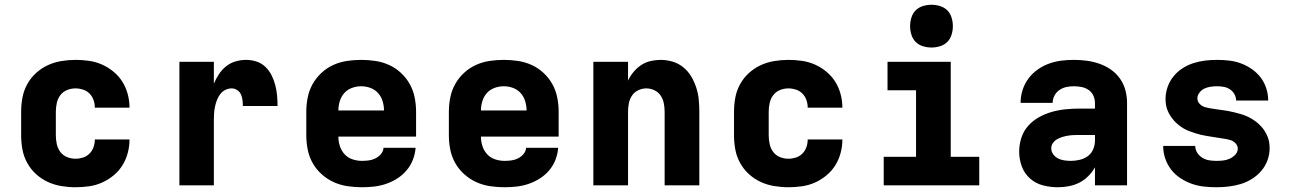

<svg xmlns="http://www.w3.org/2000/svg" viewBox="-20 -780 5440 808"><path d="M298 8Q268 8 238 3Q208 -2 181 -14.5Q154 -27 131.5 -47.5Q109 -68 94.5 -94.5Q80 -121 74.5 -150.5Q69 -180 69 -210V-310Q69 -340 74.5 -369.5Q80 -399 94.5 -425.5Q109 -452 131.5 -472.5Q154 -493 181 -505.5Q208 -518 238 -523Q268 -528 298 -528Q326 -528 354.5 -524Q383 -520 409 -508.5Q435 -497 457.5 -478.5Q480 -460 495 -436Q510 -412 517.5 -384Q525 -356 525 -328Q525 -328 525 -328Q525 -328 525 -327H379Q379 -327 379 -327.5Q379 -328 379 -328Q379 -344 373.5 -359.5Q368 -375 356.5 -386.5Q345 -398 329.5 -403Q314 -408 298 -408Q279 -408 262 -401Q245 -394 234 -379.5Q223 -365 219 -346.5Q215 -328 215 -310V-210Q215 -192 219 -173.5Q223 -155 234 -140.5Q245 -126 262 -119Q279 -112 298 -112Q314 -112 329.5 -117Q345 -122 356.5 -133.5Q368 -145 373.5 -160.5Q379 -176 379 -192Q379 -192 379 -192.5Q379 -193 379 -193H525Q525 -192 525 -192Q525 -192 525 -192Q525 -164 517.5 -136Q510 -108 495 -84Q480 -60 457.5 -41.5Q435 -23 409 -11.5Q383 0 354.5 4Q326 8 298 8Z M735 0V-520H880V-428Q889 -449 901.5 -468Q914 -487 931.5 -501Q949 -515 971 -521.5Q993 -528 1015 -528Q1038 -528 1059.5 -521Q1081 -514 1097 -498.5Q1113 -483 1123 -463Q1133 -443 1138.5 -421.5Q1144 -400 1146 -378Q1148 -356 1148 -334H1002Q1002 -346 1000.5 -358.5Q999 -371 994 -382.5Q989 -394 978 -401Q967 -408 955 -408Q941 -408 928 -401.5Q915 -395 906.5 -383.5Q898 -372 893 -359Q888 -346 885 -332Q882 -318 881 -304Q880 -290 880 -276V0Z M1503 8Q1473 8 1442.5 3.5Q1412 -1 1384.5 -13.5Q1357 -26 1334 -46.5Q1311 -67 1296 -93.5Q1281 -120 1275 -150Q1269 -180 1269 -210V-310Q1269 -340 1275 -370Q1281 -400 1295.5 -426Q1310 -452 1332.5 -473Q1355 -494 1382.5 -506.5Q1410 -519 1440 -523.5Q1470 -528 1500 -528Q1530 -528 1560 -523.5Q1590 -519 1617.5 -506.5Q1645 -494 1667.5 -473Q1690 -452 1704.5 -426Q1719 -400 1725 -370Q1731 -340 1731 -310V-205H1404Q1404 -184 1410.5 -164.5Q1417 -145 1430.5 -130.5Q1444 -116 1463.5 -109.5Q1483 -103 1503 -103Q1518 -103 1532.5 -105Q1547 -107 1560 -113.5Q1573 -120 1583 -131.5Q1593 -143 1594 -158H1729Q1727 -132 1717.5 -107.5Q1708 -83 1691 -63Q1674 -43 1652 -29Q1630 -15 1605.5 -6.5Q1581 2 1555 5Q1529 8 1503 8ZM1596 -315Q1596 -335 1590 -354.5Q1584 -374 1571 -388.5Q1558 -403 1539 -410Q1520 -417 1500 -417Q1480 -417 1461 -410Q1442 -403 1429 -388.5Q1416 -374 1410 -354.5Q1404 -335 1404 -315Z M2103 8Q2073 8 2042.5 3.5Q2012 -1 1984.5 -13.5Q1957 -26 1934 -46.5Q1911 -67 1896 -93.5Q1881 -120 1875 -150Q1869 -180 1869 -210V-310Q1869 -340 1875 -370Q1881 -400 1895.5 -426Q1910 -452 1932.5 -473Q1955 -494 1982.5 -506.5Q2010 -519 2040 -523.5Q2070 -528 2100 -528Q2130 -528 2160 -523.5Q2190 -519 2217.5 -506.5Q2245 -494 2267.5 -473Q2290 -452 2304.5 -426Q2319 -400 2325 -370Q2331 -340 2331 -310V-205H2004Q2004 -184 2010.5 -164.5Q2017 -145 2030.5 -130.5Q2044 -116 2063.5 -109.5Q2083 -103 2103 -103Q2118 -103 2132.5 -105Q2147 -107 2160 -113.5Q2173 -120 2183 -131.5Q2193 -143 2194 -158H2329Q2327 -132 2317.5 -107.5Q2308 -83 2291 -63Q2274 -43 2252 -29Q2230 -15 2205.5 -6.5Q2181 2 2155 5Q2129 8 2103 8ZM2196 -315Q2196 -335 2190 -354.5Q2184 -374 2171 -388.5Q2158 -403 2139 -410Q2120 -417 2100 -417Q2080 -417 2061 -410Q2042 -403 2029 -388.5Q2016 -374 2010 -354.5Q2004 -335 2004 -315Z M2477 0V-520H2623V-441Q2632 -460 2646 -477Q2660 -494 2678 -506Q2696 -518 2717.5 -523Q2739 -528 2760 -528Q2786 -528 2811 -520.5Q2836 -513 2856 -496.5Q2876 -480 2889 -458Q2902 -436 2910 -411.5Q2918 -387 2920.5 -361.5Q2923 -336 2923 -310V0H2777V-310Q2777 -328 2773.5 -345.5Q2770 -363 2760.5 -377.5Q2751 -392 2734.5 -400Q2718 -408 2700 -408Q2682 -408 2665.5 -400Q2649 -392 2639.5 -377.5Q2630 -363 2626.5 -345.5Q2623 -328 2623 -310V0Z M3298 8Q3268 8 3238 3Q3208 -2 3181 -14.5Q3154 -27 3131.5 -47.5Q3109 -68 3094.5 -94.5Q3080 -121 3074.5 -150.5Q3069 -180 3069 -210V-310Q3069 -340 3074.5 -369.5Q3080 -399 3094.5 -425.5Q3109 -452 3131.5 -472.5Q3154 -493 3181 -505.5Q3208 -518 3238 -523Q3268 -528 3298 -528Q3326 -528 3354.5 -524Q3383 -520 3409 -508.5Q3435 -497 3457.5 -478.5Q3480 -460 3495 -436Q3510 -412 3517.5 -384Q3525 -356 3525 -328Q3525 -328 3525 -328Q3525 -328 3525 -327H3379Q3379 -327 3379 -327.5Q3379 -328 3379 -328Q3379 -344 3373.5 -359.5Q3368 -375 3356.5 -386.5Q3345 -398 3329.5 -403Q3314 -408 3298 -408Q3279 -408 3262 -401Q3245 -394 3234 -379.5Q3223 -365 3219 -346.5Q3215 -328 3215 -310V-210Q3215 -192 3219 -173.5Q3223 -155 3234 -140.5Q3245 -126 3262 -119Q3279 -112 3298 -112Q3314 -112 3329.5 -117Q3345 -122 3356.5 -133.5Q3368 -145 3373.5 -160.5Q3379 -176 3379 -192Q3379 -192 3379 -192.5Q3379 -193 3379 -193H3525Q3525 -192 3525 -192Q3525 -192 3525 -192Q3525 -164 3517.5 -136Q3510 -108 3495 -84Q3480 -60 3457.5 -41.5Q3435 -23 3409 -11.5Q3383 0 3354.5 4Q3326 8 3298 8Z M3699 0V-120H3835V-400H3715V-520H3981V-120H4101V0ZM3900 -580Q3882 -580 3864 -585.5Q3846 -591 3833.5 -603.5Q3821 -616 3815.5 -634Q3810 -652 3810 -670Q3810 -688 3815.5 -706Q3821 -724 3833.5 -736.5Q3846 -749 3864 -754.5Q3882 -760 3900 -760Q3918 -760 3936 -754.5Q3954 -749 3966.5 -736.5Q3979 -724 3984.5 -706Q3990 -688 3990 -670Q3990 -652 3984.5 -634Q3979 -616 3966.5 -603.5Q3954 -591 3936 -585.5Q3918 -580 3900 -580Z M4432 8H4431Q4400 8 4369 0Q4338 -8 4314.5 -29Q4291 -50 4280 -80Q4269 -110 4269 -142Q4269 -171 4278 -199.5Q4287 -228 4306.5 -250Q4326 -272 4352 -286.5Q4378 -301 4406 -309Q4434 -317 4463.5 -320Q4493 -323 4522 -323H4588V-346Q4588 -363 4581 -378Q4574 -393 4560.5 -402Q4547 -411 4531 -414Q4515 -417 4498 -417Q4482 -417 4466.5 -413.5Q4451 -410 4438 -401Q4425 -392 4417.5 -377.5Q4410 -363 4410 -347H4275Q4275 -374 4283 -400Q4291 -426 4307 -448Q4323 -470 4345 -486Q4367 -502 4392.5 -511.5Q4418 -521 4444.5 -524.5Q4471 -528 4498 -528Q4526 -528 4553 -524.5Q4580 -521 4606 -512Q4632 -503 4654.5 -487.5Q4677 -472 4693 -449.5Q4709 -427 4716 -400.5Q4723 -374 4723 -346V0H4588V-76Q4577 -56 4560 -39Q4543 -22 4522.5 -11.5Q4502 -1 4478.5 3.5Q4455 8 4432 8ZM4487 -103Q4505 -103 4524 -107.5Q4543 -112 4558 -123Q4573 -134 4580.5 -152Q4588 -170 4588 -189V-212H4522Q4510 -212 4498 -211.5Q4486 -211 4474 -209Q4462 -207 4450.5 -203.5Q4439 -200 4428.5 -194Q4418 -188 4411 -178Q4404 -168 4404 -156Q4404 -142 4412.5 -130.5Q4421 -119 4433 -113Q4445 -107 4459 -105Q4473 -103 4487 -103Z M5098 8Q5072 8 5045.5 5Q5019 2 4994 -7Q4969 -16 4946.5 -31Q4924 -46 4908 -67Q4892 -88 4883.5 -113.5Q4875 -139 4875 -166H5010Q5010 -150 5018.5 -137Q5027 -124 5040 -116Q5053 -108 5068 -105.5Q5083 -103 5098 -103Q5113 -103 5127 -104.5Q5141 -106 5154.5 -112Q5168 -118 5178.5 -129Q5189 -140 5189 -155Q5189 -167 5179.5 -177Q5170 -187 5158 -190.5Q5146 -194 5133 -196Q5120 -198 5107.5 -200Q5095 -202 5082.5 -204Q5070 -206 5057.5 -208Q5045 -210 5032.5 -213Q5020 -216 5008 -220Q4996 -224 4984 -228.5Q4972 -233 4961 -239.5Q4950 -246 4940 -254Q4930 -262 4921.5 -271.5Q4913 -281 4906 -291.5Q4899 -302 4894 -314Q4889 -326 4887 -338.5Q4885 -351 4885 -364Q4885 -389 4893.5 -413.5Q4902 -438 4918 -458Q4934 -478 4955.5 -492Q4977 -506 5001.5 -514Q5026 -522 5051 -525Q5076 -528 5102 -528Q5128 -528 5153.5 -525Q5179 -522 5203 -513Q5227 -504 5248.5 -489Q5270 -474 5285.5 -453.5Q5301 -433 5309 -408Q5317 -383 5317 -357H5182Q5182 -371 5175 -383.5Q5168 -396 5156 -404Q5144 -412 5130 -414.5Q5116 -417 5102 -417Q5088 -417 5074.5 -415Q5061 -413 5049 -407.5Q5037 -402 5028 -390.5Q5019 -379 5019 -366Q5019 -353 5028.5 -343Q5038 -333 5050 -329.5Q5062 -326 5074.5 -324Q5087 -322 5100 -320Q5113 -318 5125.5 -316.5Q5138 -315 5150.5 -312.5Q5163 -310 5175.5 -307Q5188 -304 5200 -300.5Q5212 -297 5224 -292Q5236 -287 5247 -280.5Q5258 -274 5268 -266Q5278 -258 5286.5 -249Q5295 -240 5302 -229Q5309 -218 5314 -206Q5319 -194 5321 -181.5Q5323 -169 5323 -156Q5323 -130 5314 -105.5Q5305 -81 5288 -61Q5271 -41 5248.5 -27Q5226 -13 5201 -5.5Q5176 2 5150 5Q5124 8 5098 8Z"/></svg>

Font: Iosevka Custom Heavy Extended
Style: Regular
Weight: 900
Width: 7
Monospace: yes
Designer: Belleve Invis
Foundry: Belleve Invis
Version: Version 11.2.4; ttfautohint (v1.8.4)